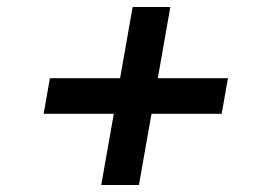

<svg xmlns="http://www.w3.org/2000/svg" viewBox="-20 -636 754 550"><path d="M468 -616 432 -412H633L615 -310H414L378 -106H270L306 -310H105L123 -412H324L360 -616Z"/></svg>

Font: SVN-Poppins Medium
Style: Italic
Weight: 500
Italic angle: -10°
Designer: Ninad Kale (Devanagari), Jonny Pinhorn (Latin)
Foundry: Indian Type Foundry
Version: Version 3.002 2017; ttfautohint (v1.8.3)